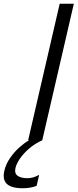

<svg xmlns="http://www.w3.org/2000/svg" viewBox="-53 -751 415 1028"><path d="M266.6 -731H342.3L173.3 0H97.7ZM-29.8 163.6Q-21.5 127.4 1 95Q23.4 62.5 50.5 38.3Q77.6 14.2 102.5 0H173.3Q131.8 19 101.1 46.1Q70.3 73.2 52.5 100.1Q34.7 127 29.8 148.4Q23.4 176.8 41 189.9Q58.6 203.1 94.2 203.1Q124.5 203.1 156.7 185.1L143.1 244.1Q110.4 256.8 69.3 256.8Q7.3 256.8 -16.6 233.4Q-40.5 210 -29.8 163.6Z"/></svg>

Font: Glacial Indifference
Style: Italic
Weight: 400
Designer: Alfredo Marco Pradil
Foundry: Alfredo Marco Pradil
Version: Version 1.312